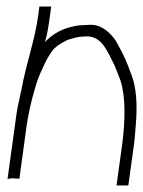

<svg xmlns="http://www.w3.org/2000/svg" viewBox="-20 -549 436 585"><path d="M39 -4 61 -165C66 -199 74 -238 87 -281C98 -320 107 -334 120 -363C131 -383 140 -396 146 -402C154 -410 181 -427 194 -430C211 -434 214 -437 240 -438C289 -441 305 -396 325 -358C332 -345 341 -318 347 -304C363 -255 362 -181 352 -107L335 16H371L388 -107C391 -129 392 -149 394 -171C399 -233 395 -283 381 -320C377 -330 373 -340 370 -349C360 -376 345 -403 332 -426C313 -453 291 -469 266 -473C259 -474 245 -473 225 -472C212 -471 201 -468 189 -465C161 -457 137 -442 116 -420C121 -430 126 -456 132 -499L136 -529H100L96 -499C85 -421 61 -362 45 -274C40 -249 33 -224 30 -200L3 -4L21 -6C24 -5 26 -5 29 -5C32 -5 36 -5 39 -4Z"/></svg>

Font: Reckless Catfish
Style: It
Weight: 400
Foundry: Cannot Into Space Fonts
Version: Version 0.2894